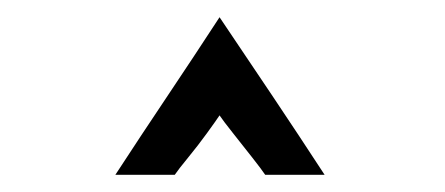

<svg xmlns="http://www.w3.org/2000/svg" viewBox="-20 -690 517 223"><path d="M288 -487Q284 -493 273 -507Q262 -521 250.5 -535.5Q239 -550 235 -556Q231 -550 220.5 -535.5Q210 -521 198.5 -507Q187 -493 183 -487H114Q144 -533 174.5 -578.5Q205 -624 235 -670Q266 -624 296.5 -578.5Q327 -533 357 -487Z"/></svg>

Font: Josefin Sans Thin SemiBold
Style: Regular
Weight: 600
Version: Version 2.000